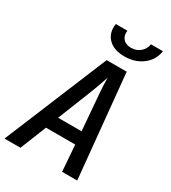

<svg xmlns="http://www.w3.org/2000/svg" viewBox="-226 -1064 1050 1178"><g transform="rotate(30 299.5 -475.0)"><path d="M-1 0 301 -730H443L514 0H407L393 -185H186L112 0ZM220 -275H386L369 -485Q364 -541 362 -582Q360 -623 360 -639Q355 -623 340.5 -582Q326 -541 304 -486ZM383 -804Q308 -804 268.5 -844Q229 -884 239 -950H321Q316 -914 335.5 -892Q355 -870 392 -870Q429 -870 455.5 -892Q482 -914 488 -950H573Q563 -884 510.5 -844Q458 -804 383 -804Z"/></g></svg>

Font: NKDuy Mono SemiBold
Style: Italic
Weight: 600
Italic angle: -9°
Monospace: yes
Designer: NKDuy
Foundry: NKDuy
Version: Version 2.251; ttfautohint (v1.8.4.7-5d5b)